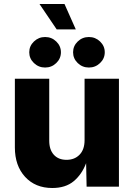

<svg xmlns="http://www.w3.org/2000/svg" viewBox="-20 -944 677 971"><path d="M244.6 6.8Q158.7 6.8 106.9 -49.6Q55.2 -106 55.2 -198.2V-545.9H229V-232.4Q229 -187 252.2 -161.4Q275.4 -135.7 316.4 -135.7Q357.4 -135.7 382.6 -161.9Q407.7 -188 407.7 -234.9V-545.9H581.5V0H418L415.5 -118.7Q394 -62 352.8 -27.6Q311.5 6.8 244.6 6.8ZM208 -602.5Q175.3 -602.5 151.6 -625.2Q127.9 -647.9 127.9 -679.7Q127.9 -711.4 151.6 -734.1Q175.3 -756.8 208 -756.8Q241.2 -756.8 264.6 -734.1Q288.1 -711.4 288.1 -679.7Q288.1 -647.9 264.6 -625.2Q241.2 -602.5 208 -602.5ZM429.7 -602.5Q396.5 -602.5 373 -625.2Q349.6 -647.9 349.6 -679.7Q349.6 -711.4 373 -734.1Q396.5 -756.8 429.7 -756.8Q462.4 -756.8 486.1 -734.1Q509.8 -711.4 509.8 -679.7Q509.8 -647.9 486.1 -625.2Q462.4 -602.5 429.7 -602.5ZM266.6 -795.4 179.7 -923.8H306.2L363.3 -795.4Z"/></svg>

Font: Inter Extra Bold
Style: Regular
Weight: 800
Designer: Rasmus Andersson
Foundry: rsms
Version: Version 4.000;git-3c8e0fc